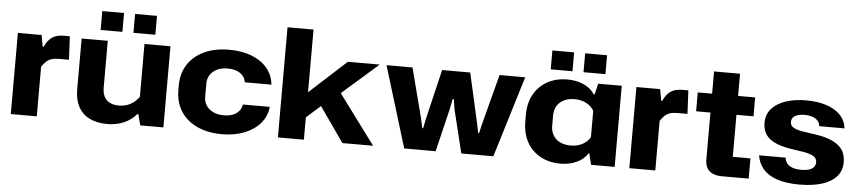

<svg xmlns="http://www.w3.org/2000/svg" viewBox="-43 -992 5660 1266"><g transform="rotate(5 2786.5 -359.0)"><path d="M49 0V-537H206L220 -461H226Q246 -505 275.5 -525Q305 -545 354 -545H392L400 -390H333Q303 -390 283 -383Q263 -376 249 -362.5Q235 -349 221 -328V0Z M1059 -537V0H906L887 -73H881Q847 -33 798 -11.5Q749 10 689 10Q618 10 569 -15Q520 -40 495.5 -87Q471 -134 471 -200V-537H644V-227Q644 -192 656.5 -167.5Q669 -143 694 -130.5Q719 -118 754 -118Q798 -118 831.5 -137Q865 -156 887 -187V-537ZM591 -604V-729H735V-604ZM808 -604V-729H953V-604Z M1447 11Q1376 11 1318.5 -7.5Q1261 -26 1220.5 -60.5Q1180 -95 1158 -144Q1136 -193 1136 -253V-285Q1136 -365 1174.5 -424Q1213 -483 1283 -515.5Q1353 -548 1447 -548Q1533 -548 1597.5 -522.5Q1662 -497 1700 -451Q1738 -405 1744 -343H1568Q1562 -381 1530.5 -402.5Q1499 -424 1448 -424Q1408 -424 1378.5 -410Q1349 -396 1332.5 -371Q1316 -346 1316 -313V-225Q1316 -192 1332.5 -167Q1349 -142 1379 -128Q1409 -114 1449 -114Q1482 -114 1507 -123.5Q1532 -133 1548 -151.5Q1564 -170 1568 -196H1746Q1740 -134 1700.5 -87.5Q1661 -41 1596 -15Q1531 11 1447 11Z M1817 0V-729H1989V0ZM2244 0 2068 -251 2195 -340 2447 0ZM1978 -138V-304L2233 -537H2444L2144 -274L2134 -277Z M2653 0 2489 -537H2661L2746 -209L2760 -144H2766L2779 -209L2857 -537H3043L3117 -208L3130 -144H3136L3151 -208L3237 -537H3407L3243 0H3031L2962 -282L2950 -353H2943L2929 -282L2861 0Z M3687 10Q3629 10 3582.5 -8.5Q3536 -27 3502.5 -60.5Q3469 -94 3451 -141Q3433 -188 3433 -245V-292Q3433 -369 3464.5 -426Q3496 -483 3553 -515Q3610 -547 3687 -547Q3747 -547 3795 -525Q3843 -503 3866 -465H3873L3890 -537H4046V0H3890L3872 -73H3866Q3843 -35 3795 -12.5Q3747 10 3687 10ZM3745 -115Q3788 -115 3822 -133Q3856 -151 3873 -182V-356Q3856 -386 3822 -404Q3788 -422 3745 -422Q3705 -422 3675 -407.5Q3645 -393 3628.5 -367Q3612 -341 3612 -303V-234Q3612 -198 3628.5 -170.5Q3645 -143 3675 -129Q3705 -115 3745 -115ZM3570 -604V-729H3714V-604ZM3787 -604V-729H3932V-604Z M4143 0V-537H4300L4314 -461H4320Q4340 -505 4369.5 -525Q4399 -545 4448 -545H4486L4494 -390H4427Q4397 -390 4377 -383Q4357 -376 4343 -362.5Q4329 -349 4315 -328V0Z M4754 0Q4703 0 4673.5 -25Q4644 -50 4644 -102V-684H4816V-134H4933V0ZM4549 -412V-537H4929V-412Z M5269 10Q5179 10 5119 -11Q5059 -32 5027 -70.5Q4995 -109 4988 -159H5164Q5166 -136 5179.5 -120Q5193 -104 5216.5 -96Q5240 -88 5272 -88Q5321 -88 5344 -103.5Q5367 -119 5367 -145Q5367 -172 5345.5 -185Q5324 -198 5283 -206L5184 -221Q5117 -233 5078 -254Q5039 -275 5022 -305.5Q5005 -336 5005 -375Q5005 -433 5040 -471Q5075 -509 5133.5 -528Q5192 -547 5264 -547Q5341 -547 5399 -528.5Q5457 -510 5492 -474Q5527 -438 5534 -385H5366Q5364 -409 5349.5 -423Q5335 -437 5313 -444Q5291 -451 5265 -451Q5236 -451 5216.5 -444Q5197 -437 5187.5 -425.5Q5178 -414 5178 -397Q5178 -374 5197 -361.5Q5216 -349 5259 -341L5355 -327Q5411 -318 5454.5 -299.5Q5498 -281 5523 -248Q5548 -215 5548 -162Q5548 -104 5512.5 -65.5Q5477 -27 5414.5 -8.5Q5352 10 5269 10Z"/></g></svg>

Font: Hubot Sans SemiExpanded
Style: Bold
Weight: 700
Width: 6
Designer: Deni Anggara
Foundry: GitHub, Inc., Subsidiary of Microsoft Corporation
Version: Version 2.000